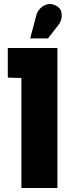

<svg xmlns="http://www.w3.org/2000/svg" viewBox="-20 -940 349 960"><path d="M272 -815Q283 -829 287 -847.5Q291 -866 285.5 -884Q280 -902 259 -912Q237 -924 216.5 -918.5Q196 -913 181.5 -898Q167 -883 162 -865L131 -748H220ZM19 -552 87 -550V0H267V-700H19Z"/></svg>

Font: Advent Pro Black
Style: Regular
Weight: 900
Version: Version 3.000